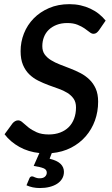

<svg xmlns="http://www.w3.org/2000/svg" viewBox="-20 -748 552 946"><path d="M467.5 -598.5Q461 -590 455 -585.8Q449 -581.5 440.5 -581.5Q431.5 -581.5 421.2 -589.8Q411 -598 396.5 -608Q382 -618 361.5 -626.2Q341 -634.5 311.5 -634.5Q282 -634.5 259 -625.5Q236 -616.5 220.2 -601.2Q204.5 -586 196.5 -565.2Q188.5 -544.5 188.5 -520.5Q188.5 -496 200.2 -479.8Q212 -463.5 231.5 -451.5Q251 -439.5 275.5 -430Q300 -420.5 326 -410.5Q352 -400.5 376.5 -387.8Q401 -375 420.5 -356.2Q440 -337.5 451.8 -311Q463.5 -284.5 463.5 -247Q463.5 -198 447.8 -154.2Q432 -110.5 402.2 -76.2Q372.5 -42 330.2 -20.2Q288 1.5 235 6.5L224.5 34Q262.5 43.5 278.8 59.8Q295 76 295 98.5Q295 117.5 286.2 132.2Q277.5 147 261.8 157.2Q246 167.5 224.2 173Q202.5 178.5 176.5 178.5Q157.5 178.5 141.2 175Q125 171.5 110.5 165L124.5 131.5Q128.5 121 138.5 121Q141.5 121 144.8 122.5Q148 124 152.2 125.8Q156.5 127.5 162 129Q167.5 130.5 175.5 130.5Q193 130.5 201.8 122.2Q210.5 114 210.5 102.5Q210.5 87.5 194.5 81Q178.5 74.5 146 69.5L174 6Q120 0.5 75.5 -24.2Q31 -49 2.5 -86.5L42 -140.5Q47 -146.5 54.2 -150.8Q61.5 -155 69.5 -155Q80.5 -155 92 -144.2Q103.5 -133.5 120.2 -120.2Q137 -107 161 -96.2Q185 -85.5 220.5 -85.5Q251.5 -85.5 276.5 -95Q301.5 -104.5 318.8 -121.8Q336 -139 345.2 -163.8Q354.5 -188.5 354.5 -218.5Q354.5 -244.5 342.8 -261.5Q331 -278.5 311.8 -290.5Q292.5 -302.5 268 -311Q243.5 -319.5 218 -329Q192.5 -338.5 168 -350.8Q143.5 -363 124.2 -381.8Q105 -400.5 93.2 -428.2Q81.5 -456 81.5 -496Q81.5 -541.5 98 -583.2Q114.5 -625 145.8 -657Q177 -689 221.5 -708.2Q266 -727.5 322 -727.5Q350.5 -727.5 376.5 -721.8Q402.5 -716 425.5 -705.2Q448.5 -694.5 467.2 -679.5Q486 -664.5 500.5 -646.5Z"/></svg>

Font: Lato SemiBold
Style: Italic
Weight: 600
Italic angle: -7°
Designer: Lukasz Dziedzic with Adam Twardoch and Botio Nikoltchev
Foundry: tyPoland Lukasz Dziedzic
Version: Version 2.015; 2015-08-06; http://www.latofonts.com/